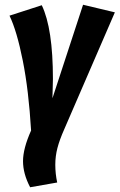

<svg xmlns="http://www.w3.org/2000/svg" viewBox="-20 -567 504 809"><path d="M203 -234Q203 -211 201 -153L330 -547L464 -515L251 -23Q231 22 222 56.5Q213 91 213 127Q213 165 221 202L107 222Q77 165 77 112Q77 59 111 -17Q101 -186 76 -311.5Q51 -437 20 -501L156 -545Q203 -447 203 -234Z"/></svg>

Font: Fira Sans Extra Condensed
Style: Bold Italic
Weight: 700
Width: 3
Italic angle: -8°
Designer: Carrois Corporate & Edenspiekermann AG
Foundry: Carrois Corporate GbR & Edenspiekermann AG
Version: Version 4.203